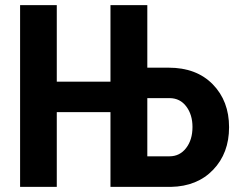

<svg xmlns="http://www.w3.org/2000/svg" viewBox="-20 -731 945 751"><path d="M556.2 -347.2V-119.6H643.1Q683.1 -119.6 708 -151.9Q732.9 -184.1 732.9 -234.4Q732.9 -282.2 708.7 -314.5Q684.6 -346.7 644 -347.2ZM202.1 -411.6H412.1V-710.9H556.2V-466.3H639.6Q748.5 -466.3 812.3 -401.1Q876 -335.9 876 -233.4Q876 -131.8 813.7 -66.9Q751.5 -2 648.4 0H412.1V-292.5H202.1V0H58.6V-710.9H202.1Z"/></svg>

Font: MAUL Condensed Bold
Style: Condensed Bold
Weight: 700
Designer: MAUL
Version: Version 1.0; 2020; ttfautohint (v1.8.3)